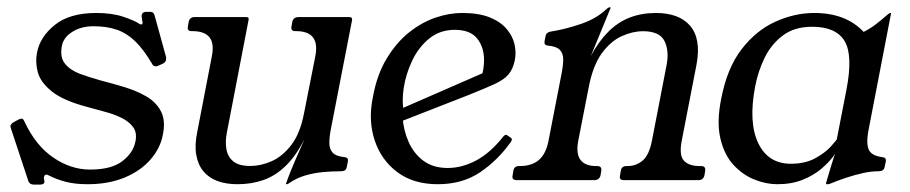

<svg xmlns="http://www.w3.org/2000/svg" viewBox="-20 -486 2455 518"><path d="M409.8 -310Q403.8 -307 400.8 -307Q393.8 -307 390.8 -313Q367.8 -352.2 345 -374.4Q322.2 -396.5 295 -405.9Q267.8 -415.2 232.5 -415.2Q199 -415.2 174.9 -400Q150.8 -384.8 146.8 -361.2Q141.2 -331 155.9 -313.5Q170.5 -296 196.5 -286.5Q222.5 -277 252.2 -268.8Q283.5 -260.8 315.8 -251Q348 -241.2 374.4 -226.1Q400.8 -211 414 -186.1Q427.2 -161.2 419.5 -123.2Q413 -86.8 386.4 -56Q359.8 -25.2 316.5 -7.1Q273.2 11 216.2 11Q183.2 11 158.5 4.8Q133.8 -1.5 113 -12Q107.2 -15 106 -15Q100 -15 99 -9Q98 -8 98.5 -6Q99 -4 99 -2Q100 4 100 5Q99 12 88 12H71Q61 12 57 4L10 -138Q8 -144 8 -146Q10 -153 18 -157L29 -163Q35.2 -166 38 -166Q43 -166 46 -158Q76.2 -93.2 123.8 -60.9Q171.2 -28.5 223 -28.5Q280.5 -28.5 310.1 -51.2Q339.8 -74 345.5 -105Q350.2 -128 339.1 -143.1Q328 -158.2 307.9 -168Q287.8 -177.8 263.8 -184.2Q239.8 -190.8 218 -196.8Q150.8 -214.2 119.8 -239.4Q88.8 -264.5 81.8 -291.8Q74.8 -319 79.8 -343.5Q87.5 -386 127.5 -418.5Q167.5 -451 239.8 -451Q282.8 -451 313.5 -440.5Q344.2 -430 355.2 -422Q359.2 -420 361.2 -420Q364.2 -420 364.2 -423Q365.2 -425 364.2 -428Q363.2 -431 363.2 -435Q362.2 -439 362.2 -441.5Q362.2 -444 362.2 -445Q364.2 -454 374 -454H386.5Q394.5 -454 397.2 -444L427.8 -333Q428.5 -330 428.1 -328Q427.8 -326 427.8 -324Q426.8 -318 418.8 -314Z M620.8 11Q590.2 11 567 2.5Q543.8 -6 529 -23.6Q514.2 -41.2 509.5 -68Q504.8 -94.8 512.2 -130.2L551.5 -334Q558.5 -369 545 -385.5Q531.5 -402 499.5 -402H497Q484 -402 487 -415L489 -427Q492 -440 505 -440H644.2Q652.8 -440 650.5 -431.5L592.2 -129Q587.2 -104.5 590.8 -83.8Q594.2 -63 609.4 -50.6Q624.5 -38.2 655.5 -38.2Q683.5 -38.2 712.9 -51.1Q742.2 -64 766 -95Q789.8 -126 800.2 -180.2L830.5 -333.2Q837.5 -368.2 824.4 -385.1Q811.2 -402 779.2 -402H776.8Q763.5 -402 766.5 -415L768.5 -427Q771.5 -440 786.2 -440H922.5Q931.2 -440 929.8 -431.5L873.5 -142Q868.5 -117.5 868.5 -100.6Q868.5 -83.8 877.6 -74Q886.8 -64.2 910 -62Q920.5 -61 918.5 -50L915.5 -35.2Q913.5 -24 900.8 -24Q875 -24 850.4 -21.6Q825.8 -19.2 803.2 -12.5Q780.8 -5.8 761.8 7Q756.8 11 754 11H752.8Q750.8 11 751.5 9.8Q751.8 8.5 757.6 -7.2Q763.5 -23 774.8 -49.6Q786 -76.2 801.2 -110Q778.2 -65.2 751.1 -38.8Q724 -12.2 691.6 -0.6Q659.2 11 620.8 11Z M1357.8 -102.5Q1323 -53.5 1275.2 -21.2Q1227.5 11 1161 11Q1095.5 11 1052 -21.5Q1008.5 -54 990.8 -107.5Q973 -161 986 -224Q997 -285 1023.5 -328.5Q1050 -372 1084.1 -399Q1118.2 -426 1155.1 -438.5Q1192 -451 1226.5 -451Q1272 -451 1301.5 -439Q1331 -427 1347.2 -407.5Q1363.5 -388 1368.2 -366.1Q1373 -344.2 1369 -323.8Q1364 -299.5 1351.8 -285.1Q1339.5 -270.8 1314.1 -259.1Q1288.8 -247.5 1245 -230L1019.2 -141.8L1015 -172L1316.5 -303.5L1270.2 -253.5Q1285.5 -288.2 1285.9 -323.2Q1286.2 -358.2 1267.5 -381.9Q1248.8 -405.5 1207 -405.5Q1166.8 -405.5 1138 -382Q1109.2 -358.5 1092.1 -322.5Q1075 -286.5 1069.2 -248.8Q1063.5 -211 1070 -182.8L1066 -171.5Q1068.2 -135.5 1082.1 -103.8Q1096 -72 1122.2 -52.4Q1148.5 -32.8 1187.8 -32.8Q1226.5 -32.8 1264.9 -53.2Q1303.2 -73.8 1338 -117.8Q1343.2 -124.2 1348.2 -121.2L1358.8 -114Q1363.5 -110.5 1357.8 -102.5Z M1374.5 0Q1360 0 1363 -13L1365 -25Q1367 -38 1380 -38H1382Q1415 -38 1434 -54.5Q1453 -71 1459.8 -106L1494.5 -284.5Q1499.5 -309.2 1499.5 -325.6Q1499.5 -342 1490.4 -351.5Q1481.2 -361 1458 -363Q1447.2 -364 1449.2 -375L1452.2 -390Q1454.2 -399.2 1467 -401Q1506 -407.2 1547.9 -421.6Q1589.8 -436 1616.5 -461.8Q1621.5 -466.2 1624.5 -466.2H1625.5Q1627.5 -466.2 1627.5 -465L1574 -334.8Q1595 -374.2 1621 -400.2Q1647 -426.2 1678.9 -438.6Q1710.8 -451 1750 -451Q1780 -451 1803.2 -442.6Q1826.5 -434.2 1841.6 -416.8Q1856.8 -399.2 1861.2 -373.1Q1865.8 -347 1859 -311L1819.2 -106Q1811.8 -67.5 1824.9 -52.8Q1838 -38 1868.2 -38H1871.5Q1884.5 -38 1882.5 -25L1880.5 -13Q1877.5 0 1864.5 0H1662.8Q1649.8 0 1652.8 -13L1654.8 -25Q1656.8 -38 1669.8 -38H1673.5Q1696.2 -38 1713.8 -52.8Q1731.2 -67.5 1738.8 -106L1778.5 -311Q1785.8 -349.2 1772.6 -375.5Q1759.5 -401.8 1714.5 -401.8Q1687.2 -401.8 1657.5 -388.5Q1627.8 -375.2 1603.6 -342.2Q1579.5 -309.2 1568.2 -250L1540.2 -106.8Q1533.5 -71.8 1545.9 -54.9Q1558.2 -38 1588.5 -38H1591.2Q1604.2 -38 1602.2 -25L1600.2 -13Q1597.2 0 1582.8 0Z M2263.5 -243.2Q2281.8 -337.2 2258.5 -375.5Q2235.2 -413.8 2171.2 -413.8Q2123.2 -413.8 2092 -390.2Q2060.8 -366.8 2042.9 -330.1Q2025 -293.5 2017.2 -252Q1999 -155.8 2025.6 -100Q2052.2 -44.2 2113.8 -44.2Q2153 -44.2 2180.4 -59.6Q2207.8 -75 2222.1 -91.4Q2236.5 -107.8 2237.5 -109.8ZM2322.8 -133Q2316.8 -102 2323.1 -84Q2329.5 -66 2360.8 -62Q2371.8 -61 2369.8 -50L2366.8 -36Q2364.8 -24 2350.8 -24Q2330.2 -24 2307.9 -19Q2285.5 -14 2263 -6.5Q2240.5 1 2218.5 10Q2217.5 11 2212.5 11H2210.5Q2208.5 11 2208.5 8Q2210.5 2 2219.5 -29Q2228.5 -60 2239.5 -90H2244.5Q2240.5 -81 2228.4 -64.5Q2216.2 -48 2195.8 -30.5Q2175.2 -13 2145.6 -1Q2116 11 2077 11Q2047 11 2015.5 -1.5Q1984 -14 1959 -41Q1934 -68 1923.5 -112.5Q1913 -157 1926 -221Q1942 -303 1981 -353.5Q2020 -404 2072 -427.5Q2124 -451 2177 -451Q2262 -451 2310 -400Q2327.8 -408.8 2343.1 -420.6Q2358.5 -432.5 2368.9 -441.8Q2379.2 -451 2381.8 -451Q2384.8 -451 2383.8 -449Z"/></svg>

Font: Young Serif Light
Style: Italic
Weight: 300
Italic angle: -10.979°
Designer: Bastien Sozeau
Foundry: NBR — Bastien Sozeau
Version: Version 5.001